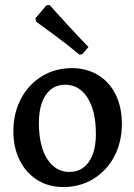

<svg xmlns="http://www.w3.org/2000/svg" viewBox="-20 -743 540 775"><path d="M34 -213Q34 -286 64.5 -344Q95 -402 149 -435Q203 -468 270 -468Q330 -468 376 -440Q422 -412 447 -361Q472 -310 472 -243Q472 -170 441.5 -112Q411 -54 357 -21Q303 12 236 12Q176 12 130.5 -16.5Q85 -45 59.5 -96Q34 -147 34 -213ZM367 -203Q367 -295 333.5 -348Q300 -401 243 -401Q193 -401 165 -360Q137 -319 137 -246Q137 -154 170.5 -101.5Q204 -49 260 -49Q310 -49 338.5 -89.5Q367 -130 367 -203ZM125 -656 123 -669 168 -722 180 -723Q194 -707 242 -654.5Q290 -602 337 -553L313 -525L301 -522Q246 -568 193 -606.5Q140 -645 125 -656Z"/></svg>

Font: Alegreya Medium
Style: Regular
Weight: 500
Designer: Juan Pablo del Peral
Foundry: Huerta Tipografica
Version: Version 2.007; ttfautohint (v1.6)